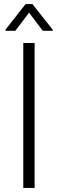

<svg xmlns="http://www.w3.org/2000/svg" viewBox="-20 -922 284 942"><path d="M149.9 0H94.2V-710.9H149.9ZM238.8 -775.9V-771H189.9L122.6 -859.9L55.2 -771H7.3V-776.9L105.5 -901.9H139.2Z"/></svg>

Font: MAUL Condensed Light
Style: Light
Weight: 300
Designer: MAUL
Version: Version 2.137; 2017; ttfautohint (v1.8.3)